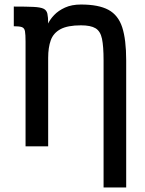

<svg xmlns="http://www.w3.org/2000/svg" viewBox="-20 -647 640 849"><path d="M438 182V-380Q438 -442 431 -475.5Q424 -509 402.5 -522Q381 -535 338 -535Q279 -535 247.5 -518Q216 -501 204.5 -469Q193 -437 193 -391V0H93V-463L193 -543Q201 -561 219.5 -580.5Q238 -600 267.5 -613.5Q297 -627 338 -627Q416 -627 459.5 -603.5Q503 -580 520.5 -526Q538 -472 538 -380V182ZM93 -463Q93 -494 90.5 -508.5Q88 -523 77 -527Q66 -531 41 -531V-618Q97 -618 128 -616.5Q159 -615 172.5 -608.5Q186 -602 189.5 -586.5Q193 -571 193 -543Z"/></svg>

Font: Victor Mono Thin
Style: Regular
Weight: 100
Monospace: yes
Designer: Rune Bjørnerås
Version: Version 1.561;gftools[0.9.30]